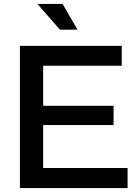

<svg xmlns="http://www.w3.org/2000/svg" viewBox="-20 -964 704 984"><path d="M287.1 -812 171.9 -943.8H300.8L377 -812ZM82 0V-729H604V-627H201.2V-421.9H562V-323.2H201.2V-103H633.8V0Z"/></svg>

Font: BDO Grotesk Medium
Style: Regular
Weight: 500
Designer: Deni Anggara
Foundry: Lokal Container
Version: Version 2.000